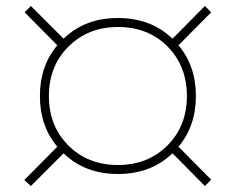

<svg xmlns="http://www.w3.org/2000/svg" viewBox="-20 -570 786 640"><path d="M555 -441 663 -550 684 -529 575 -419Q633 -350 633 -250Q633 -150 575 -81L684 29L663 50L555 -59Q483 10 373 10Q263 10 192 -59L83 50L61 30L171 -81Q113 -150 113 -250Q113 -350 171 -419L62 -529L83 -550L192 -441Q263 -510 373 -510Q483 -510 555 -441ZM603 -250Q603 -350 538.5 -415Q474 -480 373 -480Q274 -480 208.5 -415Q143 -350 143 -250Q143 -150 208 -85Q273 -20 373 -20Q473 -20 538 -85Q603 -150 603 -250Z"/></svg>

Font: Metropolitano Thin
Style: Regular
Weight: 250
Designer: Fonts by Alex Slobzheninov & Chris M. Simpson / Changes by Cristiano Sobral
Foundry: Fonts by Alex Slobzheninov & Chris M. Simpson / Changes by Cristiano Sobral
Version: Version 1.00;August 30, 2020;FontCreator 13.0.0.2681 64-bit